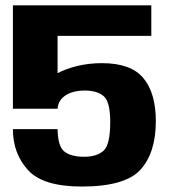

<svg xmlns="http://www.w3.org/2000/svg" viewBox="-20 -695 647 722"><path d="M287.5 6.5Q451 6.5 508.5 -57.2Q566 -121 566 -239.5Q566 -345 519.2 -401.2Q472.5 -457.5 363.5 -457.5Q266.5 -457.5 188.8 -416Q111 -374.5 103 -289.5L196.5 -286Q198.5 -317.5 226 -336Q253.5 -354.5 299.5 -354.5Q345 -354.5 369.8 -333.5Q394.5 -312.5 394.5 -236.5Q394.5 -150.5 369.2 -128Q344 -105.5 296 -105.5Q248 -105.5 222.8 -124.5Q197.5 -143.5 196.5 -209.5H28.5Q28.5 -118.5 84.8 -56Q141 6.5 287.5 6.5ZM28.5 -286H196.5V-560H549V-675H28.5Z"/></svg>

Font: Anybody Thin
Style: Bold
Weight: 700
Version: Version 1.113;gftools[0.9.25]